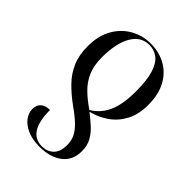

<svg xmlns="http://www.w3.org/2000/svg" viewBox="-226 -650 987 987"><g transform="rotate(45 268.0 -156.0)"><path d="M280 -546Q340 -545 387.5 -518Q435 -491 462.5 -439.5Q490 -388 490 -313Q490 -246 465 -197.5Q440 -149 397 -118.5Q354 -88 301 -75Q330 -52 356.5 -28.5Q383 -5 400 25Q417 55 417 96Q417 162 370.5 198Q324 234 247 234Q193 234 156.5 217.5Q120 201 101.5 175.5Q83 150 83 124Q83 93 101 77.5Q119 62 151 62Q151 224 254 224Q291 224 316 200.5Q341 177 341 126Q341 97 330 72.5Q319 48 292 21.5Q265 -5 218 -38Q170 -73 133.5 -110.5Q97 -148 76.5 -195.5Q56 -243 56 -307Q56 -384 87 -437.5Q118 -491 169 -519Q220 -547 280 -546ZM279 -536Q216 -537 182 -479Q148 -421 148 -317Q148 -258 166.5 -216Q185 -174 218 -142Q251 -110 294 -81Q344 -110 370 -166Q396 -222 396 -318Q396 -399 381 -446.5Q366 -494 339.5 -514.5Q313 -535 279 -536Z"/></g></svg>

Font: Noto Serif Display SemiCondensed
Style: Regular
Weight: 400
Width: 4
Designer: Monotype Design Team
Foundry: Monotype Imaging Inc.
Version: Version 2.009